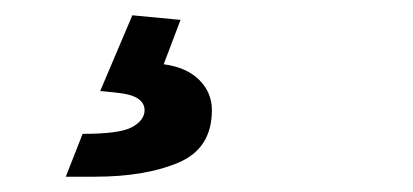

<svg xmlns="http://www.w3.org/2000/svg" viewBox="-20 -35 540 251"><path d="M66 196 88 140Q137 140 153 131Q169 122 169 109Q169 100 160.5 94Q152 88 131 86L111 84L153 -15L216 -9L194 49Q224 53 240.5 69.5Q257 86 257 109Q257 159 213.5 177.5Q170 196 104 196Z"/></svg>

Font: Radio Canada SemiBold
Style: Italic
Weight: 600
Italic angle: -12°
Designer: Charles Daoud, Etienne Aubert Bonn, Alexandre Saumier Demers, Jacques Le Bailly
Foundry: Radio-Canada
Version: Version 2.104; ttfautohint (v1.8.4.7-5d5b);gftools[0.9.28.de